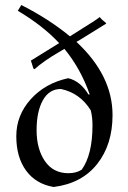

<svg xmlns="http://www.w3.org/2000/svg" viewBox="-20 -731 511 766"><path d="M429 -272Q429 -154 367.5 -76.5Q306 1 194 15Q123 3 84 -50.5Q45 -104 45 -187.5Q45 -271 102.5 -335Q160 -399 252 -419Q300 -408 333 -354H338Q302 -457 237 -536L215 -523Q153 -487 118 -455L113 -458Q105 -485 103 -489L216 -559Q152 -628 51 -688L65 -711Q174 -656 259 -586L308 -617Q362 -650 378 -663Q386 -652 401 -641L404 -637L299 -572L285 -564Q429 -430 429 -272ZM349 -231Q349 -264 342 -291Q299 -360 223 -376Q176 -376 151 -331Q126 -286 126 -211.5Q126 -137 159 -88.5Q192 -40 253 -40Q284 -40 306 -54Q349 -114 349 -231Z"/></svg>

Font: Almendra
Style: Regular
Weight: 400
Designer: Ana Sanfelippo
Foundry: Ana Sanfelippo
Version: Version 1.004